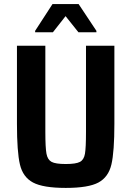

<svg xmlns="http://www.w3.org/2000/svg" viewBox="-20 -912 643 940"><path d="M63 -306V-688H202V-266Q202 -189 207.5 -159.5Q213 -130 232.5 -119.5Q252 -109 302 -109Q352 -109 371.5 -119.5Q391 -130 396 -159.5Q401 -189 401 -266V-688H540V-306Q540 -169 525.5 -107Q511 -45 462 -18.5Q413 8 302 8Q191 8 141.5 -18.5Q92 -45 77.5 -107Q63 -169 63 -306ZM152 -754V-761L237 -892H365L452 -761V-754H364L301 -833L239 -754Z"/></svg>

Font: Saira Semi Condensed SemiBold
Style: Regular
Weight: 600
Width: 4
Designer: Hector Gatti with collaboration of the Omnibus-Type team
Foundry: Omnibus-Type
Version: Version 1.001; ttfautohint (v1.8)